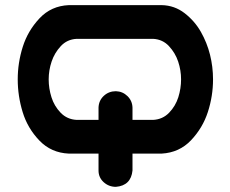

<svg xmlns="http://www.w3.org/2000/svg" viewBox="-20 -598 894 745"><path d="M607.4 -578.1Q657.2 -577.1 696.3 -546.9Q735.4 -516.6 759.3 -474.6Q783.2 -432.6 794.9 -385.7Q806.6 -338.9 806.6 -290Q806.6 -225.6 786.6 -163.6Q766.6 -101.6 721.2 -53.7Q675.8 -5.9 607.4 -2H494.1V63.5Q488.3 122.1 429.7 127Q402.3 127 382.3 108.9Q362.3 90.8 362.3 63.5V-2H247.1Q178.7 -4.9 132.8 -52.7Q86.9 -100.6 67.9 -163.1Q48.8 -225.6 48.8 -290Q48.8 -354.5 68.4 -416.5Q87.9 -478.5 133.3 -526.9Q178.7 -575.2 247.1 -578.1ZM574.2 -132.8Q611.3 -134.8 636.2 -160.6Q661.1 -186.5 671.9 -220.7Q682.6 -254.9 682.6 -290Q682.6 -325.2 671.4 -358.9Q660.2 -392.6 635.7 -418.9Q611.3 -445.3 574.2 -447.3H277.3Q240.2 -445.3 215.8 -418.9Q191.4 -392.6 180.2 -358.9Q168.9 -325.2 168.9 -290Q168.9 -254.9 179.7 -220.7Q190.4 -186.5 215.3 -160.6Q240.2 -134.8 277.3 -132.8H362.3V-180.7Q363.3 -208 382.8 -226.1Q402.3 -244.1 429.7 -244.1Q456.1 -243.2 474.6 -225.1Q493.2 -207 494.1 -180.7V-132.8Z"/></svg>

Font: Nico Moji
Style: Regular
Weight: 400
Version: Version 1.02